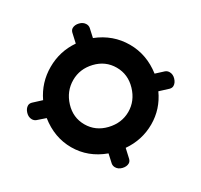

<svg xmlns="http://www.w3.org/2000/svg" viewBox="-88 -765 617 588"><g transform="rotate(30 220.0 -471.0)"><path d="M220 -652Q279 -652 329 -613L353 -635Q359 -640 367 -640Q379 -640 388.5 -630Q398 -620 398 -609Q398 -602 392 -596L366 -572Q398 -527 398 -473Q398 -418 366 -372L392 -348Q398 -342 398 -335Q398 -324 388.5 -314Q379 -304 367 -304Q359 -304 353 -309L329 -331Q280 -290 220 -290Q161 -290 111 -330L87 -309Q81 -304 73 -304Q61 -304 51.5 -314Q42 -324 42 -335Q42 -342 48 -348L74 -372Q43 -417 43 -472Q43 -527 74 -572L48 -596Q42 -602 42 -609Q42 -620 51.5 -630Q61 -640 73 -640Q81 -640 87 -635L111 -613Q160 -652 220 -652ZM123 -472Q123 -432 151.5 -401.5Q180 -371 220 -371Q260 -371 289 -401.5Q318 -432 318 -471Q318 -510 289 -540.5Q260 -571 220 -571Q180 -571 151.5 -541Q123 -511 123 -472Z"/></g></svg>

Font: Dosis
Style: ExtraBold
Weight: 800
Designer: EdgarTolentino, PabloImpallari, IginoMarini
Foundry: EdgarTolentino, PabloImpallari, IginoMarini
Version: Version 1.007